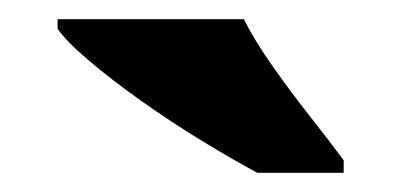

<svg xmlns="http://www.w3.org/2000/svg" viewBox="-20 -786 418 200"><path d="M248 -606Q222 -620 190 -639.5Q158 -659 127 -681Q96 -703 72.5 -723Q49 -743 40 -756V-766H234Q245 -744 264 -717Q283 -690 303.5 -664Q324 -638 338 -619V-606Z"/></svg>

Font: Noto Rashi Hebrew Black
Style: Regular
Weight: 900
Version: Version 1.006